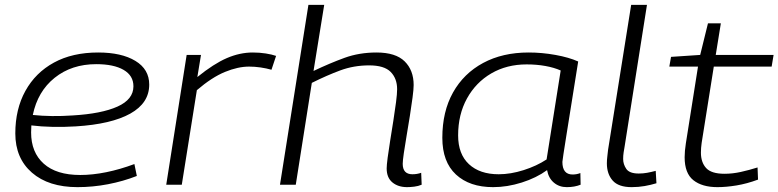

<svg xmlns="http://www.w3.org/2000/svg" viewBox="-20 -760 3203 790"><path d="M543 -36Q487 -14 424.5 -2Q362 10 299 10Q180 10 111.5 -49.5Q43 -109 43 -211Q43 -311 84.5 -386Q126 -461 202 -502.5Q278 -544 384 -544Q480 -544 537 -509.5Q594 -475 594 -412Q594 -336 516 -292.5Q438 -249 292 -240Q244 -237 196.5 -238Q149 -239 109 -244Q108 -230 108 -215Q108 -133 160 -86.5Q212 -40 310 -40Q361 -40 417.5 -51.5Q474 -63 533 -85ZM376 -496Q275 -496 205 -440Q135 -384 115 -287Q152 -283 194 -282.5Q236 -282 279 -285Q398 -292 463.5 -321.5Q529 -351 529 -405Q529 -449 488.5 -472.5Q448 -496 376 -496Z M807 -534 792 -443Q860 -498 913.5 -521Q967 -544 1020 -544Q1048 -544 1073.5 -540Q1099 -536 1116 -530L1097 -473Q1076 -479 1052 -482.5Q1028 -486 1005 -486Q959 -486 905.5 -464Q852 -442 790 -389L728 0H664L748 -534Z M1637 -86Q1637 -43 1677 -43Q1696 -43 1713 -49L1715 0Q1701 6 1684.5 8Q1668 10 1655 10Q1618 10 1594.5 -9.5Q1571 -29 1571 -67Q1571 -80 1575 -111Q1579 -142 1585.5 -182Q1592 -222 1598.5 -263.5Q1605 -305 1609.5 -339.5Q1614 -374 1614 -393Q1614 -437 1587.5 -464Q1561 -491 1499 -491Q1436 -491 1380.5 -470.5Q1325 -450 1263 -419L1197 0H1132L1249 -740H1314L1270 -468Q1337 -500 1397.5 -522Q1458 -544 1529 -544Q1608 -544 1645 -507.5Q1682 -471 1682 -410Q1682 -393 1677.5 -359Q1673 -325 1666.5 -283.5Q1660 -242 1653 -201.5Q1646 -161 1641.5 -129.5Q1637 -98 1637 -86Z M2312 10Q2281 10 2259 -8.5Q2237 -27 2231 -60Q2187 -28 2127 -9Q2067 10 2009 10Q1912 10 1856 -42Q1800 -94 1800 -193Q1800 -301 1844 -379.5Q1888 -458 1968 -501Q2048 -544 2155 -544Q2210 -544 2265.5 -534Q2321 -524 2359 -507Q2328 -313 2311 -206.5Q2294 -100 2294 -94Q2294 -42 2336 -42Q2353 -42 2368 -48L2369 0Q2344 10 2312 10ZM2229 -104 2287 -470Q2260 -482 2224 -488.5Q2188 -495 2147 -495Q2065 -495 2001.5 -458Q1938 -421 1901.5 -355Q1865 -289 1865 -203Q1865 -126 1909.5 -84.5Q1954 -43 2032 -43Q2081 -43 2134.5 -60Q2188 -77 2229 -104Z M2577 -740H2642L2550 -157Q2548 -146 2546 -133Q2544 -120 2544 -106Q2544 -84 2557 -65Q2570 -46 2608 -46Q2626 -46 2642.5 -49Q2659 -52 2678 -57L2681 -6Q2658 1 2632.5 5.5Q2607 10 2579 10Q2525 10 2501 -17Q2477 -44 2477 -88Q2477 -102 2479 -117.5Q2481 -133 2482 -144Z M3097 -71 3099 -21Q3053 -4 3010.5 3Q2968 10 2932 10Q2869 10 2833 -18.5Q2797 -47 2797 -113Q2797 -138 2802 -170L2852 -486H2734L2741 -526L2861 -534L2893 -664H2946L2925 -534H3163L3155 -486H2917L2867 -172Q2864 -151 2864 -132Q2864 -92 2885.5 -68.5Q2907 -45 2961 -45Q2994 -45 3028 -52.5Q3062 -60 3097 -71Z"/></svg>

Font: Georama Expanded Light
Style: Italic
Weight: 300
Width: 7
Italic angle: -9°
Designer: Jean-Baptiste Levee
Foundry: Production Type
Version: Version 1.000